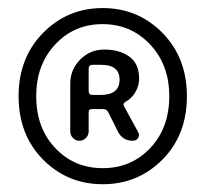

<svg xmlns="http://www.w3.org/2000/svg" viewBox="-20 -817 513 479"><path d="M26.4 -577.1Q26.4 -672.9 87.4 -734.9Q148.4 -796.9 236.3 -796.9Q324.2 -796.9 385.3 -734.9Q446.3 -672.9 446.3 -577.1Q446.3 -480.5 385.3 -418.9Q324.2 -357.4 236.3 -357.4Q148.4 -357.4 87.4 -418.9Q26.4 -480.5 26.4 -577.1ZM402.3 -577.1Q402.3 -655.3 354.5 -706.1Q306.6 -756.8 235.8 -756.8Q165 -756.8 117.7 -706.1Q70.3 -655.3 70.3 -577.1Q70.3 -498 117.7 -447.8Q165 -397.5 236.3 -397.5Q307.6 -397.5 355 -447.8Q402.3 -498 402.3 -577.1ZM155.3 -489.3V-608.4Q155.3 -643.6 180.2 -668.5Q205.1 -693.4 240.2 -693.4Q278.3 -693.4 302.7 -675.8Q327.1 -658.2 327.1 -621.1Q327.1 -603.5 317.9 -587.4Q308.6 -571.3 293.9 -563.5Q285.2 -558.6 290 -550.8L324.2 -488.3Q329.1 -480.5 324.7 -473.1Q320.3 -465.8 311.5 -465.8Q286.1 -465.8 274.4 -488.3L250 -537.1Q246.1 -544.9 237.3 -544.9H209Q201.2 -544.9 201.2 -537.1V-489.3Q201.2 -479.5 194.3 -472.7Q187.5 -465.8 178.2 -465.8Q168.9 -465.8 162.1 -472.7Q155.3 -479.5 155.3 -489.3ZM201.2 -589.8Q201.2 -580.1 210.9 -580.1H230.5Q278.3 -580.1 278.3 -618.2Q278.3 -655.3 232.4 -655.3H210.9Q201.2 -655.3 201.2 -645.5Z"/></svg>

Font: Gen Jyuu GothicX Regular
Style: Regular
Weight: 400
Designer: [Source Han Sans]
Ryoko NISHIZUKA  (kana & ideographs); Paul D. Hunt (Latin, Greek & Cyrillic); Wenlong ZHANG  (bopomofo
Version: Version 1.002.20150607